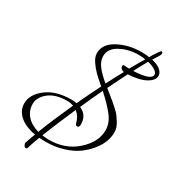

<svg xmlns="http://www.w3.org/2000/svg" viewBox="-220 -943 1084 1194"><g transform="rotate(30 322.0 -346.0)"><path d="M559 -744Q600 -735 622 -716.5Q644 -698 644 -676Q644 -643 599 -618Q554 -593 473 -589Q436 -516 405 -452Q411 -447 439.5 -424Q468 -401 477 -393.5Q486 -386 508.5 -365.5Q531 -345 539.5 -333Q548 -321 560 -302Q582 -269 582 -234.5Q582 -200 569.5 -166.5Q557 -133 529 -98Q501 -63 462 -34.5Q423 -6 364 12Q305 30 237 30Q222 30 194 28Q172 86 162 122Q158 126 152.5 126Q147 126 141.5 119.5Q136 113 134 100Q145 65 161 24Q84 10 45 -26.5Q6 -63 6 -111Q6 -176 73 -227Q140 -278 250 -278Q271 -278 287 -274Q313 -331 368 -441Q326 -477 304 -498.5Q282 -520 261.5 -550.5Q241 -581 241 -607Q241 -674 314.5 -713Q388 -752 480 -752Q514 -752 535 -748Q545 -768 573 -808Q580 -818 585 -818Q593 -818 593 -807Q593 -796 584 -783.5Q575 -771 559 -744ZM377 -173Q377 -151 362 -151Q351 -151 348 -163Q337 -209 304 -235Q249 -111 203 5Q233 9 251 9Q369 9 448.5 -62.5Q528 -134 528 -218Q528 -269 492 -316Q456 -363 390 -422Q358 -356 318 -265Q377 -240 377 -173ZM170 -1Q210 -105 276 -250Q254 -258 231 -258Q147 -258 100 -220Q53 -182 53 -134.5Q53 -87 83.5 -52Q114 -17 170 -1ZM426 -626 455 -624H463Q488 -669 521 -724Q501 -728 472 -728Q400 -728 342 -696.5Q284 -665 284 -612Q284 -576 309 -543Q334 -510 382 -470Q416 -537 445 -589Q417 -595 417 -619Q419 -626 426 -626ZM619 -670Q619 -684 598.5 -698Q578 -712 544 -720Q505 -650 492 -624Q619 -630 619 -670Z"/></g></svg>

Font: Mrs Saint Delafield
Style: Regular
Weight: 400
Designer: Alejandro Paul
Foundry: Alejandro Paul
Version: Version 1.001